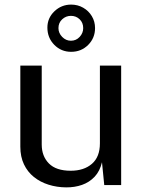

<svg xmlns="http://www.w3.org/2000/svg" viewBox="-20 -801 621 831"><path d="M266.4 10Q226.1 9.7 190.3 -1.6Q154.5 -12.8 126.9 -34.8Q99.4 -56.8 83.7 -89.7Q68 -122.5 68 -166.1V-517H160.6V-175.4Q160.6 -125 191.7 -93.5Q222.8 -62 286.1 -62Q343.2 -62 377.8 -91.9Q412.4 -121.7 412.4 -180.7V-517H504.4V0H431.2L421.4 -98.8Q412.2 -60.1 389.5 -36Q366.7 -11.9 335 -0.8Q303.2 10.3 266.4 10ZM391.4 -679.6Q391.4 -636.2 361.4 -606.4Q331.5 -576.7 287.9 -576.7Q244.8 -576.7 214.9 -607Q185.1 -637.3 185.1 -681.6Q185.1 -723 215.4 -752Q245.8 -781.1 287.9 -781.1Q316.8 -781.1 340.2 -767.5Q363.7 -754 377.5 -731Q391.4 -707.9 391.4 -679.6ZM340.1 -679.2Q340.1 -702.7 324.7 -717.5Q309.4 -732.4 286.9 -732.4Q265.4 -732.4 249.2 -717.5Q233 -702.7 233 -679.2Q233 -657.8 249.2 -641.2Q265.4 -624.7 286.9 -624.7Q309.4 -624.7 324.7 -641.2Q340.1 -657.8 340.1 -679.2Z"/></svg>

Font: Public Sans Thin
Style: Regular
Weight: 100
Designer: The Public Sans project authors (U.S. Web Design System). Libre Franklin designed by Pablo Impallari and Rodrigo Fuenzal
Version: Version 1.008